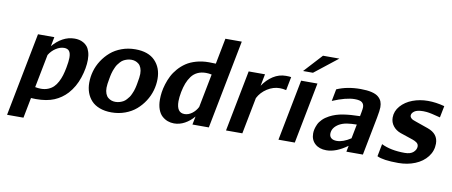

<svg xmlns="http://www.w3.org/2000/svg" viewBox="-79 -1109 3858 1639"><g transform="rotate(10 1850.0 -289.5)"><path d="M635.3 -389.2Q635.3 -316.9 607.4 -232.2Q579.6 -147.5 523.9 -85.9Q477.1 -35.2 413.6 -8.5Q350.1 18.1 256.3 18.1Q230 18.1 213.9 16.6L179.7 192.9H37.6L178.2 -529.8H319.8L304.2 -448.7Q342.3 -494.6 390.6 -521.2Q439 -547.9 493.7 -547.9Q514.2 -547.9 532.7 -543.9Q551.3 -540 570.6 -529.3Q589.8 -518.6 603.8 -501.5Q617.7 -484.4 626.5 -455.6Q635.3 -426.8 635.3 -389.2ZM282.7 -76.2Q316.9 -76.2 344.7 -87.4Q372.6 -98.6 391.8 -117.4Q411.1 -136.2 426 -164.6Q440.9 -192.9 450 -222.7Q459 -252.4 466.3 -290Q477.1 -346.7 477.1 -378.4Q477.1 -418.5 462.9 -436.3Q448.7 -454.1 419.4 -454.1Q383.8 -454.1 347.7 -430.7Q311.5 -407.2 289.1 -369.6L232.9 -81.5Q258.8 -76.2 282.7 -76.2Z M833.5 -182.1Q833.5 -152.8 842 -131.1Q850.6 -109.4 865 -97.9Q879.4 -86.4 895 -81.3Q910.6 -76.2 928.2 -76.2Q948.2 -76.2 966.1 -81.8Q983.9 -87.4 997.1 -95Q1010.3 -102.5 1022.5 -116.2Q1034.7 -129.9 1042.5 -140.6Q1050.3 -151.4 1057.9 -169.2Q1065.4 -187 1069.1 -196Q1072.8 -205.1 1077.1 -222.9Q1081.5 -240.7 1082 -244.1Q1082.5 -247.6 1085 -260.3Q1085.4 -262.2 1085.7 -263.2Q1085.9 -264.2 1085.9 -265.1Q1096.7 -320.8 1096.7 -348.1Q1096.7 -377.4 1088.1 -399.2Q1079.6 -420.9 1065.2 -432.4Q1050.8 -443.8 1035.2 -449Q1019.5 -454.1 1002 -454.1Q981.9 -454.1 964.1 -448.5Q946.3 -442.9 933.1 -435.3Q919.9 -427.7 907.7 -414.1Q895.5 -400.4 887.7 -389.6Q879.9 -378.9 872.3 -361.1Q864.7 -343.3 861.1 -334.2Q857.4 -325.2 853 -307.4Q848.6 -289.6 848.1 -286.1Q847.7 -282.7 845.2 -270Q844.7 -268.1 844.5 -267.1Q844.2 -266.1 844.2 -265.1Q833.5 -209.5 833.5 -182.1ZM680.7 -199.2Q680.7 -249.5 694.8 -299.3Q709 -349.1 738 -393.8Q767.1 -438.5 806.9 -472.9Q846.7 -507.3 901.9 -527.6Q957 -547.9 1020 -547.9Q1133.3 -547.9 1191.4 -487.5Q1249.5 -427.2 1249.5 -331.1Q1249.5 -280.8 1235.4 -231Q1221.2 -181.2 1192.1 -136.2Q1163.1 -91.3 1123.3 -56.9Q1083.5 -22.5 1028.3 -2.2Q973.1 18.1 910.2 18.1Q852.5 18.1 807.9 1.2Q763.2 -15.6 735.8 -45.4Q708.5 -75.2 694.6 -114Q680.7 -152.8 680.7 -199.2Z M1299.8 -162.6Q1299.8 -192.9 1304.4 -225.8Q1309.1 -258.8 1320.8 -296.9Q1332.5 -335 1350.3 -370.1Q1368.2 -405.3 1396.7 -438Q1425.3 -470.7 1461.2 -494.9Q1497.1 -519 1547.6 -533.4Q1598.1 -547.9 1657.2 -547.9Q1694.8 -547.9 1716.8 -546.4L1760.3 -770H1902.3L1752.4 0H1610.4L1624.5 -71.8Q1589.4 -30.3 1545.2 -6.1Q1501 18.1 1453.1 18.1Q1423.8 18.1 1397.7 8.5Q1371.6 -1 1348.9 -21.2Q1326.2 -41.5 1313 -77.9Q1299.8 -114.3 1299.8 -162.6ZM1647.9 -454.1Q1606.9 -454.1 1575.2 -439Q1543.5 -423.8 1522.7 -395.5Q1502 -367.2 1489 -333.5Q1476.1 -299.8 1467.3 -255.9Q1458.5 -209 1458.5 -175.3Q1458.5 -76.2 1527.3 -76.2Q1561 -76.2 1592 -99.1Q1623 -122.1 1641.1 -157.7L1697.8 -448.7Q1672.4 -454.1 1647.9 -454.1Z M2347.2 -428.2Q2317.4 -435.1 2291.5 -435.1Q2234.9 -435.1 2183.1 -401.9Q2131.3 -368.7 2104.5 -316.4L2043 0H1901.4L2004.4 -529.8H2146L2126 -426.8Q2163.1 -482.4 2214.1 -515.1Q2265.1 -547.9 2324.7 -547.9Q2355.5 -547.9 2370.1 -544.9Z M2748 -772 2546.9 -613.8H2460.9L2606 -772ZM2497.6 0H2356L2459 -529.8H2600.6Z M2972.2 -547.9Q3028.8 -547.9 3067.9 -538.6Q3106.9 -529.3 3127.4 -511.5Q3147.9 -493.7 3156.2 -472.7Q3164.6 -451.7 3164.6 -423.3Q3164.6 -397 3152.3 -332L3087.9 0H2944.8L2955.1 -52.7Q2857.9 18.1 2773.4 18.1Q2711.4 18.1 2674.8 -15.4Q2638.2 -48.8 2638.2 -104Q2638.2 -122.6 2642.6 -141.6Q2647 -160.6 2657.5 -184.1Q2668 -207.5 2690.7 -230.2Q2713.4 -252.9 2746.1 -270Q2797.9 -297.4 2861.3 -307.4Q2924.8 -317.4 3006.8 -318.8L3013.2 -353Q3019 -384.3 3019 -397.5Q3019 -424.3 3001.5 -439.2Q2983.9 -454.1 2938 -454.1Q2863.3 -454.1 2746.6 -404.8L2766.6 -508.8Q2855.5 -547.9 2972.2 -547.9ZM2968.3 -120.1 2992.2 -243.2Q2943.8 -242.7 2907.7 -237.1Q2871.6 -231.4 2841.3 -214.8Q2783.2 -180.2 2783.2 -127.4Q2783.2 -103.5 2799.6 -89.8Q2815.9 -76.2 2847.7 -76.2Q2901.4 -76.2 2968.3 -120.1Z M3686 -199.7Q3686 -136.2 3647 -85.9Q3607.9 -35.6 3542.2 -8.8Q3476.6 18.1 3397 18.1Q3264.6 18.1 3212.9 -7.8L3233.9 -116.2Q3314.5 -76.2 3436 -76.2Q3486.8 -76.2 3511.5 -99.1Q3536.1 -122.1 3536.1 -148.9Q3536.1 -159.7 3531.5 -168.2Q3526.9 -176.8 3517.8 -182.9Q3508.8 -189 3501.5 -192.4Q3494.1 -195.8 3482.4 -200.2L3373.5 -236.8Q3332.5 -251.5 3307.9 -283Q3283.2 -314.5 3283.2 -356Q3283.2 -411.6 3322.3 -456.3Q3361.3 -501 3423.3 -524.4Q3485.4 -547.9 3556.6 -547.9Q3625.5 -547.9 3700.2 -527.8L3680.2 -426.8Q3596.7 -449.2 3561 -452.6Q3546.4 -454.1 3532.7 -454.1Q3478.5 -454.1 3455.1 -437Q3431.6 -419.9 3431.6 -398.9Q3431.6 -387.2 3440.9 -378.2Q3450.2 -369.1 3459 -365.5Q3467.8 -361.8 3484.4 -356L3593.3 -317.9Q3686 -285.6 3686 -199.7Z"/></g></svg>

Font: Aurulent Sans
Style: BoldItalic
Weight: 700
Italic angle: -11°
Version: Version 2007.05.04